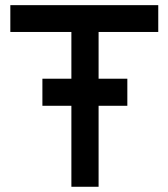

<svg xmlns="http://www.w3.org/2000/svg" viewBox="-20 -714 644 734"><path d="M19.5 -694.3H585V-591.8H356.9V-413.1H466.8V-309.6H356.9V0H252.9V-309.6H142.1V-413.1H252.9V-591.8H19.5Z"/></svg>

Font: Anta
Style: Regular
Weight: 400
Designer: Sergej Lebedev
Foundry: Sergej Lebedev
Version: Version 1.000; ttfautohint (v1.8.4.7-5d5b)